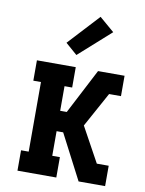

<svg xmlns="http://www.w3.org/2000/svg" viewBox="-86 -831 672 891"><g transform="rotate(10 250.0 -385.0)"><path d="M59 0V-96H95V-424H59V-520H242V-424H206V-308H237L347 -520H472V-424H416L326 -260L416 -96H472V0H347L237 -212H206V-96H242V0ZM235 -576 180 -624 315 -770 385 -710Z"/></g></svg>

Font: Iosevka Gothic
Style: Bold
Weight: 700
Monospace: yes
Designer: Belleve Invis
Foundry: Belleve Invis
Version: Version 15.5.1; ttfautohint (v1.8.4)